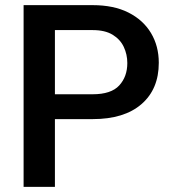

<svg xmlns="http://www.w3.org/2000/svg" viewBox="-20 -731 678 751"><path d="M342.3 -265.1H194.8V0H72.3V-710.9H342.3Q424.8 -710.9 482.4 -681.9Q540 -652.8 570.6 -601.8Q601.1 -550.8 601.1 -485.4Q601.1 -382.3 533.4 -323.7Q465.8 -265.1 342.3 -265.1ZM342.3 -613.3H194.8V-362.3H342.3Q414.6 -362.3 446.3 -396.7Q478 -431.2 478 -484.4Q478 -518.1 464.1 -547.6Q450.2 -577.1 420.4 -595.2Q390.6 -613.3 342.3 -613.3Z"/></svg>

Font: Vazirmatn RD FD Medium
Style: Regular
Weight: 500
Designer: Saber Rastikerdar
Foundry: Saber Rastikerdar
Version: Version 33.003